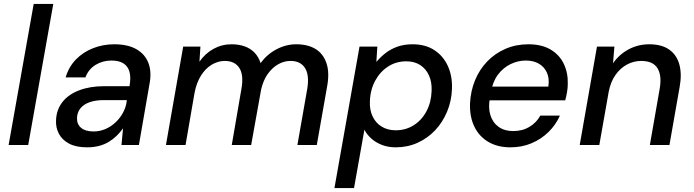

<svg xmlns="http://www.w3.org/2000/svg" viewBox="-20 -740 3541 980"><path d="M24 0 152 -720H252L124 0Z M425 12Q368 12 332.5 -7Q297 -26 280.5 -57.5Q264 -89 266 -126Q268 -180 298.5 -219Q329 -258 384 -279Q439 -300 511 -300H641Q649 -344 641 -373Q633 -402 610 -416.5Q587 -431 549 -431Q504 -431 468 -409Q432 -387 416 -345H315Q331 -399 367.5 -436.5Q404 -474 455 -494Q506 -514 563 -514Q632 -514 676 -489Q720 -464 737.5 -418.5Q755 -373 743 -311L689 0H600L608 -85Q594 -65 575.5 -47Q557 -29 534.5 -15.5Q512 -2 484.5 5Q457 12 425 12ZM458 -69Q490 -69 519.5 -82Q549 -95 572 -117.5Q595 -140 609.5 -168Q624 -196 627 -226V-229H508Q467 -229 436.5 -218Q406 -207 390 -186.5Q374 -166 373 -138Q372 -106 394 -87.5Q416 -69 458 -69Z M827 0 915 -502H1003L998 -425Q1027 -467 1069.5 -490.5Q1112 -514 1162 -514Q1199 -514 1228.5 -503.5Q1258 -493 1279 -471.5Q1300 -450 1310 -418Q1343 -463 1391.5 -488.5Q1440 -514 1492 -514Q1551 -514 1590.5 -490Q1630 -466 1646.5 -417Q1663 -368 1649 -295L1597 0H1498L1548 -285Q1560 -356 1537 -392.5Q1514 -429 1463 -429Q1430 -429 1400 -412Q1370 -395 1347 -363Q1324 -331 1313 -284L1262 0H1163L1212 -285Q1225 -356 1202 -392.5Q1179 -429 1127 -429Q1093 -429 1061 -410Q1029 -391 1006 -354.5Q983 -318 973 -266L927 0Z M1687 220 1815 -502H1906L1901 -424Q1922 -449 1948.5 -469.5Q1975 -490 2009 -502Q2043 -514 2086 -514Q2151 -514 2196.5 -484.5Q2242 -455 2265.5 -404Q2289 -353 2287 -288Q2285 -225 2262 -170Q2239 -115 2200.5 -74.5Q2162 -34 2111 -11Q2060 12 2000 12Q1961 12 1929 -0.5Q1897 -13 1874.5 -33.5Q1852 -54 1840 -78L1787 220ZM2000 -75Q2051 -75 2092 -101Q2133 -127 2157 -172.5Q2181 -218 2183 -276Q2185 -320 2170 -354Q2155 -388 2125.5 -407.5Q2096 -427 2054 -427Q2002 -427 1961 -400.5Q1920 -374 1895 -328Q1870 -282 1868 -223Q1866 -179 1882 -145.5Q1898 -112 1928.5 -93.5Q1959 -75 2000 -75Z M2585 12Q2520 12 2473 -15.5Q2426 -43 2401.5 -93Q2377 -143 2379 -211Q2382 -275 2404.5 -330Q2427 -385 2467 -426.5Q2507 -468 2560.5 -491Q2614 -514 2677 -514Q2745 -514 2790.5 -487Q2836 -460 2858 -413.5Q2880 -367 2878 -310Q2878 -291 2874 -268.5Q2870 -246 2865 -228H2454L2466 -298H2779Q2785 -341 2771 -370.5Q2757 -400 2729.5 -415.5Q2702 -431 2664 -431Q2624 -431 2586.5 -413Q2549 -395 2522 -359.5Q2495 -324 2486 -270L2481 -242Q2471 -191 2483 -152.5Q2495 -114 2525 -92.5Q2555 -71 2599 -71Q2647 -71 2682.5 -92.5Q2718 -114 2738 -150H2838Q2817 -103 2780 -66.5Q2743 -30 2693.5 -9Q2644 12 2585 12Z M2939 0 3027 -502H3116L3109 -417Q3140 -462 3188.5 -488Q3237 -514 3294 -514Q3357 -514 3395.5 -487Q3434 -460 3447.5 -411Q3461 -362 3449 -296L3397 0H3297L3347 -286Q3359 -354 3336 -391.5Q3313 -429 3253 -429Q3214 -429 3180 -410.5Q3146 -392 3121.5 -357.5Q3097 -323 3087 -272L3039 0Z"/></svg>

Font: DM Sans 16pt Medium
Style: Italic
Weight: 500
Italic angle: -10°
Version: Version 4.004;gftools[0.9.30]